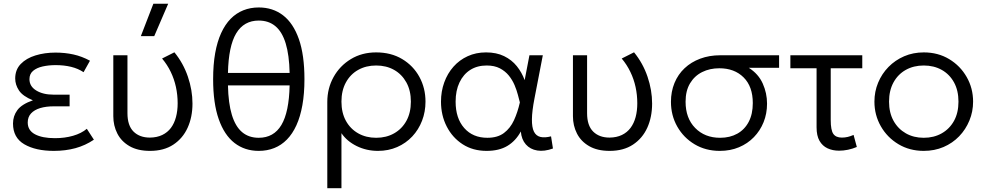

<svg xmlns="http://www.w3.org/2000/svg" viewBox="-20 -774 5146 1004"><path d="M261.5 15Q166.5 15 107.2 -19.5Q48 -54 48 -128Q48 -167.5 70.8 -198.2Q93.5 -229 152 -249.5Q99 -271 79.2 -301Q59.5 -331 59.5 -363.5Q59.5 -409.5 88.5 -439.5Q117.5 -469.5 165.5 -484.2Q213.5 -499 270.5 -499Q320 -499 364 -489.2Q408 -479.5 450.5 -456.5L417 -396.5Q388.5 -415.5 351.8 -424.5Q315 -433.5 271 -433.5Q234.5 -433.5 203.2 -426.5Q172 -419.5 153 -403.5Q134 -387.5 134 -360Q134 -322.5 169.5 -300.8Q205 -279 260 -279H344V-218H261Q220.5 -218 190 -208.8Q159.5 -199.5 142.2 -180.8Q125 -162 125 -133.5Q125 -92 163 -71.8Q201 -51.5 267.5 -51.5Q318.5 -51.5 362 -64Q405.5 -76.5 434 -100.5L471 -43.5Q426.5 -13.5 374.5 0.8Q322.5 15 261.5 15Z M764.5 15Q700 15 657.2 -9.8Q614.5 -34.5 593.5 -75.8Q572.5 -117 572.5 -166.5V-485H646.5V-182Q646.5 -117.5 678.2 -86Q710 -54.5 764 -54.5Q801 -55 828.5 -68.2Q856 -81.5 873.8 -105.2Q891.5 -129 900.2 -161.8Q909 -194.5 909 -234Q909 -277.5 900 -319Q891 -360.5 872.8 -398.2Q854.5 -436 827.5 -468L892 -500.5Q938.5 -443.5 962.5 -373Q986.5 -302.5 986.5 -232.5Q986.5 -162 961.2 -106.2Q936 -50.5 886.5 -17.8Q837 15 764.5 15ZM716.5 -585 782 -754.5H859.5L786.5 -585Z M1333 15Q1260 15 1206.5 -26.2Q1153 -67.5 1123.8 -150.8Q1094.5 -234 1094.5 -360Q1094.5 -436 1105.2 -496.2Q1116 -556.5 1136.5 -601.2Q1157 -646 1186.2 -675.8Q1215.5 -705.5 1252.5 -720.2Q1289.5 -735 1333 -735Q1406.5 -735 1460 -694Q1513.5 -653 1542.8 -569.8Q1572 -486.5 1572 -360Q1572 -284.5 1561.2 -224.2Q1550.5 -164 1530 -119Q1509.5 -74 1480.2 -44.2Q1451 -14.5 1414 0.2Q1377 15 1333 15ZM1333 -53.5Q1411.5 -53.5 1451.5 -120.5Q1491.5 -187.5 1494.5 -327.5H1172Q1174 -234 1192.5 -173.2Q1211 -112.5 1246 -83Q1281 -53.5 1333 -53.5ZM1172 -392.5H1494.5Q1492.5 -486 1474 -546.8Q1455.5 -607.5 1420.2 -637Q1385 -666.5 1333 -666.5Q1255.5 -666.5 1215.2 -599.8Q1175 -533 1172 -392.5Z M1691.5 210V-241Q1691.5 -312 1724.2 -371Q1757 -430 1814.8 -465Q1872.5 -500 1947 -500Q2025 -500 2083 -465.2Q2141 -430.5 2173 -372Q2205 -313.5 2205 -242.5Q2205 -189.5 2187 -142.8Q2169 -96 2135.8 -60.5Q2102.5 -25 2056.8 -5Q2011 15 1956.5 15Q1896.5 15 1845.2 -10.2Q1794 -35.5 1765.5 -77.5V210ZM1947 -53.5Q2000 -53.5 2041 -76.8Q2082 -100 2105.2 -142.2Q2128.5 -184.5 2128.5 -242.5Q2128.5 -300.5 2105 -343Q2081.5 -385.5 2040.8 -408.5Q2000 -431.5 1947 -431.5Q1894 -431.5 1853 -408.5Q1812 -385.5 1788.8 -343Q1765.5 -300.5 1765.5 -242.5Q1765.5 -184.5 1788.8 -142.2Q1812 -100 1853 -76.8Q1894 -53.5 1947 -53.5Z M2524.5 15Q2453 15 2399.5 -19.5Q2346 -54 2316 -112.5Q2286 -171 2286 -242.5Q2286 -296 2303 -343Q2320 -390 2351.2 -425.2Q2382.5 -460.5 2425.8 -480.2Q2469 -500 2521.5 -500Q2576 -500 2616 -480.5Q2656 -461 2682.5 -428Q2709 -395 2723.5 -355L2748.5 -485H2818.5L2775 -260Q2762 -193.5 2761.5 -150.8Q2761 -108 2772 -85.8Q2783 -63.5 2805.8 -58Q2828.5 -52.5 2861.5 -61L2871.5 2.5Q2826.5 19 2789.5 13Q2752.5 7 2729.8 -18.8Q2707 -44.5 2703.5 -86.5Q2677 -37.5 2633.5 -11.2Q2590 15 2524.5 15ZM2528.5 -53.5Q2582 -53.5 2615.2 -78.5Q2648.5 -103.5 2667.8 -145.5Q2687 -187.5 2698.5 -238.5Q2694.5 -254 2688.2 -278Q2682 -302 2670.8 -328.8Q2659.5 -355.5 2640.8 -378.8Q2622 -402 2593.8 -416.8Q2565.5 -431.5 2525 -431.5Q2475.5 -431.5 2439.2 -408.5Q2403 -385.5 2382.8 -343Q2362.5 -300.5 2362.5 -242.5Q2362.5 -155.5 2407.5 -104.5Q2452.5 -53.5 2528.5 -53.5Z M3168 15Q3103.5 15 3060.8 -9.8Q3018 -34.5 2997 -75.8Q2976 -117 2976 -166.5V-485H3050V-182Q3050 -117.5 3081.8 -86Q3113.5 -54.5 3167.5 -54.5Q3204.5 -55 3232 -68.2Q3259.5 -81.5 3277.2 -105.2Q3295 -129 3303.8 -161.8Q3312.5 -194.5 3312.5 -234Q3312.5 -277.5 3303.5 -319Q3294.5 -360.5 3276.2 -398.2Q3258 -436 3231 -468L3295.5 -500.5Q3342 -443.5 3366 -373Q3390 -302.5 3390 -232.5Q3390 -162 3364.8 -106.2Q3339.5 -50.5 3290 -17.8Q3240.5 15 3168 15Z M3744 15Q3670 15 3612.2 -19.5Q3554.5 -54 3521.5 -112.2Q3488.5 -170.5 3488.5 -241.5Q3488.5 -295 3507 -340Q3525.5 -385 3559.8 -417.2Q3594 -449.5 3641.5 -467.2Q3689 -485 3746.5 -485H4054V-419.5H3895.5Q3946 -387.5 3968.5 -337.2Q3991 -287 3991 -232Q3991 -180 3973 -135.2Q3955 -90.5 3922.2 -56.8Q3889.5 -23 3844.2 -4Q3799 15 3744 15ZM3745.5 -53.5Q3797 -53.5 3835.5 -75Q3874 -96.5 3895.2 -137Q3916.5 -177.5 3916.5 -235Q3916.5 -321.5 3868.5 -369.2Q3820.5 -417 3741.5 -417Q3691.5 -417 3651.8 -397.2Q3612 -377.5 3588.5 -338.5Q3565 -299.5 3565 -242Q3565 -156 3615.2 -104.8Q3665.5 -53.5 3745.5 -53.5Z M4368 14Q4334 14 4307.2 1.5Q4280.5 -11 4265.2 -37.8Q4250 -64.5 4250 -108V-417H4113V-485H4489V-417H4324V-146.5Q4324 -93.5 4337.5 -74Q4351 -54.5 4382.5 -54.5Q4398 -54.5 4412.8 -58Q4427.5 -61.5 4443.5 -68.5L4460.5 -5.5Q4438.5 4 4414.5 9Q4390.5 14 4368 14Z M4810.5 15Q4736.5 15 4678 -20Q4619.5 -55 4586 -113.8Q4552.5 -172.5 4552.5 -242.5Q4552.5 -295 4571.8 -341.5Q4591 -388 4626 -423.8Q4661 -459.5 4708 -479.8Q4755 -500 4810.5 -500Q4885 -500 4943.2 -465Q5001.5 -430 5035 -371.2Q5068.5 -312.5 5068.5 -242.5Q5068.5 -190.5 5049.2 -143.8Q5030 -97 4995.5 -61.2Q4961 -25.5 4913.8 -5.2Q4866.5 15 4810.5 15ZM4810.5 -53.5Q4863.5 -53.5 4904.5 -76.8Q4945.5 -100 4968.8 -142.2Q4992 -184.5 4992 -242.5Q4992 -300.5 4968.8 -343Q4945.5 -385.5 4904.5 -408.5Q4863.5 -431.5 4810.5 -431.5Q4757.5 -431.5 4716.5 -408.5Q4675.5 -385.5 4652.2 -343Q4629 -300.5 4629 -242.5Q4629 -184.5 4652.5 -142.2Q4676 -100 4716.8 -76.8Q4757.5 -53.5 4810.5 -53.5Z"/></svg>

Font: Geologica Roman ExtraLight
Style: Regular
Weight: 250
Designer: Sindre Bremnes, Frode Helland
Foundry: Monokrom Skriftforlag AS
Version: Version 1.010;gftools[0.9.28]